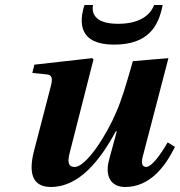

<svg xmlns="http://www.w3.org/2000/svg" viewBox="-20 -734 718 766"><path d="M317 -714C294 -642 296 -556 435 -556C574 -556 613 -632 629 -714H595C585 -688 554 -639 451 -639C351 -639 346 -688 351 -714ZM109 -443 168 -437C187 -435 191 -421 183 -391L116 -133C95 -53 103 12 183 12C296 12 379 -94 442 -210H446L415 -96C397 -28 425 12 479 12C576 12 637 -65 678 -148L649 -166C623 -121 586 -68 563 -68C544 -68 543 -89 551 -115L652 -502L510 -490C481 -388 465 -335 443 -285C407 -199 325 -68 278 -68C250 -68 249 -91 259 -128L353 -497L348 -502L117 -476Z"/></svg>

Font: Heuristica
Style: Bold Italic
Weight: 700
Italic angle: -13°
Version: Version 1.0.1